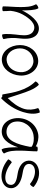

<svg xmlns="http://www.w3.org/2000/svg" viewBox="1166 -1783 645 3017"><g transform="rotate(90 1488.5 -274.5)"><path d="M48 -515C90 -440 91 -352 91 -267C91 -178 80 -89 80 0C80 6 97 12 117 12C138 12 155 6 155 0C155 -40 153 -79 150 -119C158 -185 175 -249 207 -307C269 -419 359 -527 462 -480C535 -447 541 -354 531 -270C520 -176 505 -50 521 10C523 16 541 17 561 11C581 6 595 -3 594 -10C572 -92 573 -179 584 -264C597 -377 592 -504 493 -549C361 -608 240 -476 161 -333C155 -321 149 -309 144 -297C143 -391 141 -503 112 -552C109 -558 92 -554 74 -544C56 -533 44 -520 48 -515Z M930 19C1067 9 1157 -121 1167 -265C1178 -421 1070 -562 925 -552C785 -542 688 -412 688 -267C688 -112 788 29 930 19ZM740 -267C740 -376 822 -470 930 -477C1039 -485 1123 -383 1114 -269C1107 -159 1031 -64 925 -56C818 -49 740 -151 740 -267Z M1528 27C1623 -69 1700 -183 1740 -312C1766 -398 1780 -489 1750 -573C1748 -579 1730 -578 1711 -571C1691 -564 1677 -553 1679 -547C1705 -477 1711 -400 1690 -328C1659 -228 1593 -148 1521 -73C1503 -133 1475 -215 1455 -275C1421 -377 1383 -491 1315 -560C1310 -564 1294 -556 1280 -542C1265 -527 1257 -511 1261 -507C1330 -438 1375 -350 1405 -258C1432 -180 1449 -83 1464 7C1465 12 1480 15 1497 12C1508 23 1523 31 1528 27Z M2390 -19C2348 -93 2347 -181 2347 -267C2347 -356 2358 -444 2358 -533C2358 -540 2341 -545 2320 -545C2300 -545 2283 -540 2283 -533C2283 -527 2283 -521 2283 -514C2223 -547 2155 -563 2087 -552C1916 -521 1810 -349 1841 -173C1858 -79 1920 5 2013 18C2159 40 2243 -80 2294 -236C2294 -143 2297 -30 2325 19C2329 24 2346 21 2364 10C2382 0 2394 -13 2390 -19ZM2024 -56C1957 -66 1904 -116 1893 -182C1868 -321 1961 -453 2100 -478C2164 -489 2231 -484 2285 -451C2286 -441 2286 -432 2287 -422C2250 -229 2191 -31 2024 -56Z M2487 -78C2692 94 2947 33 2937 -135C2931 -236 2824 -286 2717 -304C2643 -316 2560 -333 2556 -401C2550 -515 2725 -545 2868 -425C2873 -420 2888 -430 2901 -446C2915 -462 2921 -478 2916 -482C2733 -636 2495 -561 2504 -399C2509 -303 2604 -246 2705 -230C2786 -217 2881 -201 2885 -132C2892 -7 2698 2 2535 -135C2530 -140 2515 -130 2502 -114C2489 -98 2482 -82 2487 -78Z"/></g></svg>

Font: Nupuram Light
Style: Regular
Weight: 300
Designer: Santhosh Thottingal (santhosh.thottingal@gmail.com)
Foundry: SMC
Version: Version 1.000